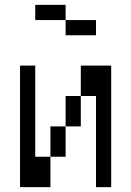

<svg xmlns="http://www.w3.org/2000/svg" viewBox="-20 -770 540 790"><path d="M375 -625V-687.5H250V-625ZM62.5 -500Q62.5 -500 62.5 0H187.5Q187.5 0 187.5 -125H125Q125 -125 125 -500ZM375 -375Q375 -375 375 0H437.5Q437.5 0 437.5 -500H312.5Q312.5 -500 312.5 -375H250Q250 -375 250 -250H187.5Q187.5 -250 187.5 -125H250Q250 -125 250 -250H312.5Q312.5 -250 312.5 -375ZM250 -687.5V-750H125V-687.5Z"/></svg>

Font: CalcUnifontExMono
Style: Regular
Weight: 500
Version: Version 15.0.06